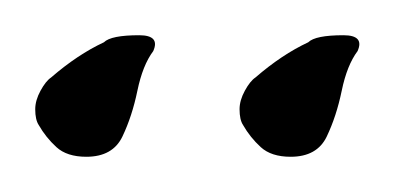

<svg xmlns="http://www.w3.org/2000/svg" viewBox="-20 -476 224 109"><path d="M145 -387Q134 -387 128 -392.5Q122 -398 118 -405Q116 -408 116 -414Q116 -419 119 -424.5Q122 -430 125 -432Q140 -445 155 -452Q159 -456 175 -456Q187 -456 183 -447Q177 -439 174 -424.5Q171 -410 165.5 -398.5Q160 -387 145 -387ZM29 -387Q18 -387 12 -392.5Q6 -398 2 -405Q0 -408 0 -414Q0 -419 3 -424.5Q6 -430 9 -432Q24 -445 39 -452Q43 -456 59 -456Q71 -456 67 -447Q61 -439 58 -424.5Q55 -410 49.5 -398.5Q44 -387 29 -387Z"/></svg>

Font: Birthstone
Style: Regular
Weight: 400
Designer: Robert E. Leuschke
Foundry: Robert E. Leuschke
Version: Version 1.013; ttfautohint (v1.8.3)